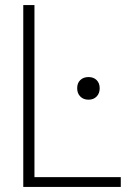

<svg xmlns="http://www.w3.org/2000/svg" viewBox="-20 -735 548 755"><path d="M71.5 0V-715H115.5V-7.5L90.5 -38.5H455V0ZM328 -343Q308 -343 295.8 -355.5Q283.5 -368 283.5 -388Q283.5 -408.5 295.8 -420.2Q308 -432 328 -432Q348 -432 360 -420Q372 -408 372 -388Q372 -368 360 -355.5Q348 -343 328 -343Z"/></svg>

Font: Russolo 10pt ExtraLight
Style: Regular
Weight: 200
Designer: Micah Stupak-Hahn
Version: Version 1.000